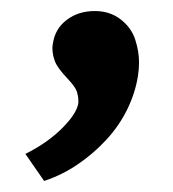

<svg xmlns="http://www.w3.org/2000/svg" viewBox="-20 -142 314 348"><path d="M60 186 26 137Q66 117 92.5 90.5Q119 64 122 45Q122 43 122 40Q122 33 119.5 24.5Q117 16 102 0Q84 -19 79.5 -31Q75 -43 75 -55Q75 -59 76 -64Q80 -90 101 -106Q122 -122 152 -122Q179 -122 198.5 -107Q218 -92 225 -70.5Q232 -49 232 -29Q232 -17 230 -4Q225 27 210.5 56.5Q196 86 173 111Q150 136 121.5 155.5Q93 175 60 186Z"/></svg>

Font: Lexend Med
Style: Italic
Weight: 500
Italic angle: -8.13011°
Designer: Bonnie Shaver-Troup, Thomas Jockin
Foundry: Lexend
Version: Version 1.007